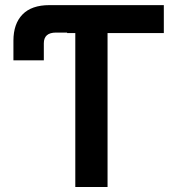

<svg xmlns="http://www.w3.org/2000/svg" viewBox="-20 -748 698 768"><path d="M33.7 -506.8V-585.4Q33.7 -652.8 70.1 -690.2Q106.4 -727.5 177.7 -727.5H635.3V-615.7H410.2V0H281.2V-615.7H248.5V-617.7H204.1Q155.3 -617.7 155.3 -574.7V-506.8Z"/></svg>

Font: Inter Display SemiBold
Style: Regular
Weight: 600
Designer: Rasmus Andersson
Foundry: rsms
Version: Version 4.001;git-9221beed3